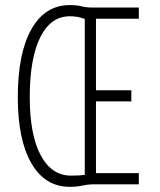

<svg xmlns="http://www.w3.org/2000/svg" viewBox="-20 -723 626 753"><path d="M253.9 9.8Q156.7 9.8 103.3 -82.3Q49.8 -174.3 49.8 -341.8Q49.8 -514.2 103.3 -608.6Q156.7 -703.1 253.9 -703.1Q280.3 -703.1 299.8 -698.2Q319.3 -693.4 341.8 -693.4H524.4V-649.4H356.4V-369.1H495.1V-325.2H356.4V-43.9H524.4V0H341.8Q324.7 0 303 4.9Q281.2 9.8 253.9 9.8ZM258.8 -34.2Q290 -34.2 312.5 -37.1V-648.4Q287.1 -659.2 253.9 -659.2Q178.7 -659.2 137.7 -576.4Q96.7 -493.7 96.7 -341.8Q96.7 -194.8 139.4 -114.5Q182.1 -34.2 258.8 -34.2Z"/></svg>

Font: Cascadia Mono NF ExtraLight
Style: Regular
Weight: 200
Monospace: yes
Designer: Aaron Bell
Foundry: Saja Typeworks
Version: Version 2404.023; ttfautohint (v1.8.4)